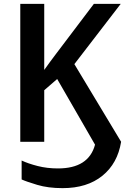

<svg xmlns="http://www.w3.org/2000/svg" viewBox="-20 -734 647 994"><path d="M304 240Q431 240 510 176Q589 112 607 0L365 -402L605 -714H466L270 -455Q255 -435 239 -413.5Q223 -392 209 -372V-714H85V0H209V-267L276 -325L472 15Q439 138 280 138Q224 138 175 125.5Q126 113 92 97V195Q116 206 172.5 223Q229 240 304 240Z"/></svg>

Font: Noto Sans Display Medium
Style: Regular
Weight: 500
Designer: Monotype Design Team
Foundry: Monotype Imaging Inc.
Version: Version 1.900